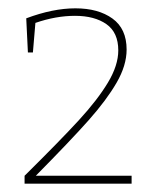

<svg xmlns="http://www.w3.org/2000/svg" viewBox="-20 -787 382 461"><path d="M296 -365V-346H39V-365Q124 -449 169 -498Q214 -547 239 -588.5Q264 -630 264 -666Q264 -709 235.5 -729Q207 -749 160 -749Q114 -749 65 -732L59 -661H47L43 -743Q107 -767 161 -767Q216 -767 250 -742.5Q284 -718 284 -668Q284 -630 260 -588.5Q236 -547 193 -498.5Q150 -450 66 -365Z"/></svg>

Font: Bitter Pro Thin
Style: Regular
Weight: 250
Designer: Sol Matas, and Bitter project Authors
Foundry: Sol Matas
Version: Version 1.010